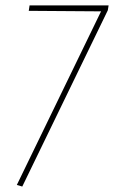

<svg xmlns="http://www.w3.org/2000/svg" viewBox="-20 -681 420 707"><path d="M379.9 -661.1 377 -643.1 62 5.9 42 0 352.1 -639.2 85.9 -641.1 88.9 -661.1Z"/></svg>

Font: Fira Sans Compressed Thin
Style: Italic
Weight: 100
Width: 3
Italic angle: -8°
Designer: Carrois Corporate & Edenspiekermann AG
Foundry: Carrois Corporate GbR & Edenspiekermann AG
Version: Version 4.203;PS 004.203;hotconv 1.0.88;makeotf.lib2.5.64775